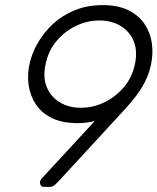

<svg xmlns="http://www.w3.org/2000/svg" viewBox="-20 -730 615 750"><path d="M152 0Q143 0 139 -6.5Q135 -13 137 -22Q138 -27 140.5 -30Q143 -33 145 -35L350 -257Q318 -249 283 -249Q223 -249 182.5 -269Q142 -289 120 -322.5Q98 -356 92 -396.5Q86 -437 95 -479Q104 -521 127.5 -562Q151 -603 187 -636.5Q223 -670 272 -690Q321 -710 381 -710Q441 -710 481.5 -690Q522 -670 544.5 -636.5Q567 -603 573 -562Q579 -521 570 -479Q562 -440 545 -408Q528 -376 509 -352Q490 -328 475 -311L207 -20Q202 -15 194 -7.5Q186 0 172 0ZM296 -309Q343 -309 387 -330Q431 -351 463.5 -389Q496 -427 507 -479Q518 -532 502 -570Q486 -608 450.5 -629Q415 -650 368 -650Q321 -650 277 -629Q233 -608 201 -570Q169 -532 158 -479Q147 -427 163 -389Q179 -351 214 -330Q249 -309 296 -309Z"/></svg>

Font: Rubik Light
Style: Italic
Weight: 300
Italic angle: -12°
Designer: Hubert and Fischer
Foundry: Hubert and Fischer
Version: Version 2.300;gftools[0.9.30]